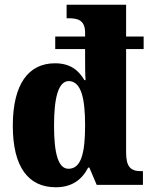

<svg xmlns="http://www.w3.org/2000/svg" viewBox="-20 -780 637 810"><path d="M215 10C283 10 325 -21 352 -73H357L388 0H583V-58H575C532 -58 512 -75 512 -137V-573H586V-626H512V-760H261V-703H269C307 -703 339 -696 339 -642V-626H213V-573H339V-546C339 -509 339 -465 341 -442H336C312 -483 277 -513 212 -513C100 -513 34 -425 34 -249C34 -75 100 10 215 10ZM269 -68C225 -68 208 -134 208 -250C208 -365 225 -437 270 -438C323 -437 339 -364 339 -251C339 -136 323 -68 269 -68Z"/></svg>

Font: Noto Serif Ethiopic Condensed Black
Style: Regular
Weight: 900
Width: 3
Designer: Monotype Design Team
Foundry: Monotype Imaging Inc.
Version: Version 2.102